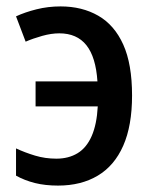

<svg xmlns="http://www.w3.org/2000/svg" viewBox="-20 -569 477 599"><path d="M161 10Q121 10 89 2Q57 -6 30 -21V-106Q58 -93 89.5 -83.5Q121 -74 156 -74Q194 -74 222 -91Q250 -108 266 -144.5Q282 -181 285 -237H91V-315H284Q279 -391 249.5 -428Q220 -465 165 -465Q140 -465 111.5 -457Q83 -449 60 -439L30 -518Q58 -531 94 -540Q130 -549 169 -549Q236 -549 286.5 -520Q337 -491 364.5 -430Q392 -369 392 -271Q392 -177 364.5 -114.5Q337 -52 285 -21Q233 10 161 10Z"/></svg>

Font: Noto Sans Display SemiCondensed Medium
Style: Regular
Weight: 500
Width: 4
Designer: Monotype Design Team
Foundry: Monotype Imaging Inc.
Version: Version 2.003